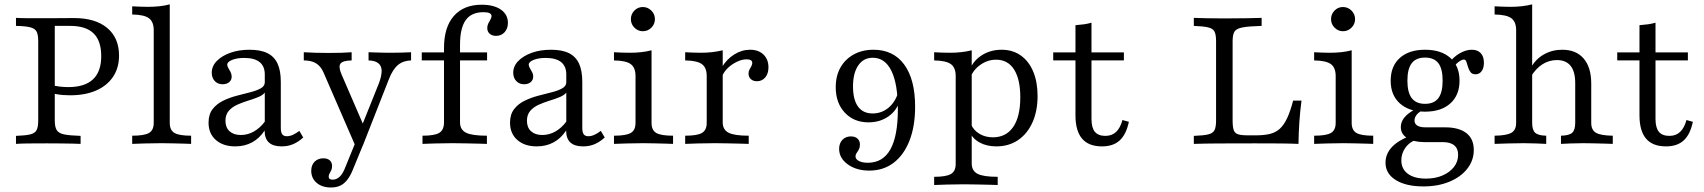

<svg xmlns="http://www.w3.org/2000/svg" viewBox="-20 -652 7721 870"><path d="M52.4 0V-36.3Q96 -37.9 117.3 -43.1Q138.7 -48.4 146 -62.9Q153.2 -77.4 153.2 -105.6V-465.3Q153.2 -494.4 146 -508.5Q138.7 -522.6 117.3 -528.2Q96 -533.9 52.4 -534.7V-571Q64.5 -570.2 82.7 -569.8Q100.8 -569.4 126.2 -569.4Q151.6 -569.4 182.3 -569.4Q228.2 -569.4 263.7 -569.8Q299.2 -570.2 315.3 -570.2Q412.1 -570.2 465.7 -525.4Q519.4 -480.6 519.4 -400Q519.4 -344.4 492.3 -304Q465.3 -263.7 415.7 -241.9Q366.1 -220.2 296.8 -220.2Q281.5 -220.2 266.1 -221.4Q250.8 -222.6 237.5 -225Q224.2 -227.4 213.7 -230.6V-266.9Q230.6 -262.1 250.4 -259.7Q270.2 -257.3 289.5 -257.3Q363.7 -257.3 401.2 -292.3Q438.7 -327.4 438.7 -397.6Q438.7 -466.9 404 -500.8Q369.4 -534.7 297.6 -534.7H228.2V-105.6Q228.2 -77.4 236.7 -62.9Q245.2 -48.4 270.2 -43.1Q295.2 -37.9 345.2 -36.3V0Q332.3 -0.8 310.5 -1.2Q288.7 -1.6 259.3 -2Q229.8 -2.4 192.7 -2.4Q142.7 -2.4 107.7 -2Q72.6 -1.6 52.4 0Z M579 0V-37.1Q633.9 -37.1 655.2 -49.6Q676.6 -62.1 676.6 -95.2V-515.3Q676.6 -553.2 654.8 -569.4Q633.1 -585.5 579 -586.3V-623.4Q596 -622.6 614.1 -621.8Q632.3 -621 650 -621Q678.2 -621 703.2 -623.8Q728.2 -626.6 749.2 -632.3V-95.2Q749.2 -62.1 770.6 -49.6Q791.9 -37.1 846 -37.1V0Q833.9 -0.8 811.7 -1.2Q789.5 -1.6 763.7 -2.4Q737.9 -3.2 712.1 -3.2Q674.2 -3.2 636.3 -2Q598.4 -0.8 579 0Z M1046 11.3Q991.1 11.3 958.1 -17.7Q925 -46.8 925 -96Q925 -133.9 943.5 -157.7Q962.1 -181.5 991.1 -195.6Q1020.2 -209.7 1052.4 -218.1Q1084.7 -226.6 1113.7 -233.9Q1142.7 -241.1 1161.3 -251.6Q1179.8 -262.1 1179.8 -279V-314.5Q1179.8 -351.6 1156.5 -370.6Q1133.1 -389.5 1086.3 -389.5Q1054 -389.5 1031.9 -380.6Q1009.7 -371.8 1009.7 -358.9Q1009.7 -352.4 1014.5 -344Q1019.4 -335.5 1024.6 -325.8Q1029.8 -316.1 1029.8 -304.8Q1029.8 -289.5 1018.5 -279.8Q1007.3 -270.2 988.7 -270.2Q966.9 -270.2 953.2 -284.7Q939.5 -299.2 939.5 -322.6Q939.5 -352.4 962.5 -375.8Q985.5 -399.2 1023.8 -412.9Q1062.1 -426.6 1110.5 -426.6Q1160.5 -426.6 1191.5 -411.3Q1222.6 -396 1237.5 -364.1Q1252.4 -332.3 1252.4 -280.6V-72.6Q1252.4 -52.4 1258.9 -43.5Q1265.3 -34.7 1279.8 -34.7Q1293.5 -34.7 1308.1 -41.5Q1322.6 -48.4 1336.3 -58.9L1354 -29Q1333.1 -9.7 1309.3 0.8Q1285.5 11.3 1255.6 11.3Q1179 11.3 1179 -60.5Q1155.6 -25 1122.2 -6.9Q1088.7 11.3 1046 11.3ZM1071 -40.3Q1102.4 -40.3 1130.2 -56Q1158.1 -71.8 1179.8 -100.8V-232.3Q1170.2 -220.2 1149.2 -211.7Q1128.2 -203.2 1103.2 -195.6Q1078.2 -187.9 1054.8 -177.4Q1031.5 -166.9 1016.5 -149.6Q1001.6 -132.3 1001.6 -104.8Q1001.6 -74.2 1020.2 -57.3Q1038.7 -40.3 1071 -40.3Z M1589.5 7.3 1446 -323.4Q1433.9 -351.6 1412.5 -364.9Q1391.1 -378.2 1356.5 -378.2V-415.3Q1385.5 -413.7 1410.9 -412.9Q1436.3 -412.1 1466.9 -412.1Q1503.2 -412.1 1528.6 -412.9Q1554 -413.7 1573.4 -415.3V-378.2Q1532.3 -377.4 1522.6 -363.3Q1512.9 -349.2 1527.4 -315.3L1630.6 -76.6L1616.9 -75L1696.8 -274.2Q1709.7 -308.9 1709.3 -331.5Q1708.9 -354 1694 -365.7Q1679 -377.4 1650 -378.2V-415.3Q1671.8 -414.5 1687.1 -414.1Q1702.4 -413.7 1717.3 -413.3Q1732.3 -412.9 1750.8 -412.9Q1776.6 -412.9 1800.8 -413.7Q1825 -414.5 1842.7 -415.3V-378.2Q1807.3 -377.4 1783.5 -357.7Q1759.7 -337.9 1742.7 -294.4L1624.2 7.3ZM1479.8 197.6Q1439.5 197.6 1414.9 176.6Q1390.3 155.6 1390.3 121.8Q1390.3 96 1405.6 80.6Q1421 65.3 1445.2 65.3Q1463.7 65.3 1474.2 74.6Q1484.7 83.9 1484.7 100Q1484.7 111.3 1481 119.4Q1477.4 127.4 1473.4 133.9Q1469.4 140.3 1469.4 148.4Q1469.4 162.1 1487.1 162.1Q1504 162.1 1517.7 150Q1531.5 137.9 1541.1 114.5L1593.5 -13.7L1624.2 6.5L1578.2 118.5Q1566.9 146 1552.8 163.7Q1538.7 181.5 1521 189.5Q1503.2 197.6 1479.8 197.6Z M1894.4 0V-37.1Q1950 -37.1 1971 -50.4Q1991.9 -63.7 1991.9 -97.6V-434.7Q1991.9 -529 2036.7 -579.8Q2081.5 -630.6 2162.9 -630.6Q2217.7 -630.6 2249.6 -608.5Q2281.5 -586.3 2281.5 -548.4Q2281.5 -522.6 2266.5 -506Q2251.6 -489.5 2227.4 -489.5Q2209.7 -489.5 2198.8 -499.2Q2187.9 -508.9 2187.9 -525Q2187.9 -536.3 2192.7 -546Q2197.6 -555.6 2202.4 -563.7Q2207.3 -571.8 2207.3 -579Q2207.3 -596.8 2171 -596.8Q2116.1 -596.8 2090.3 -560.9Q2064.5 -525 2064.5 -449.2V-97.6Q2064.5 -64.5 2091.5 -50.8Q2118.5 -37.1 2186.3 -37.1V0Q2171 -0.8 2144.8 -1.2Q2118.5 -1.6 2088.7 -2.4Q2058.9 -3.2 2030.6 -3.2Q1988.7 -3.2 1951.2 -2Q1913.7 -0.8 1894.4 0ZM1891.1 -378.2V-414.5H2187.1V-378.2Z M2412.1 11.3Q2357.3 11.3 2324.2 -17.7Q2291.1 -46.8 2291.1 -96Q2291.1 -133.9 2309.7 -157.7Q2328.2 -181.5 2357.3 -195.6Q2386.3 -209.7 2418.5 -218.1Q2450.8 -226.6 2479.8 -233.9Q2508.9 -241.1 2527.4 -251.6Q2546 -262.1 2546 -279V-314.5Q2546 -351.6 2522.6 -370.6Q2499.2 -389.5 2452.4 -389.5Q2420.2 -389.5 2398 -380.6Q2375.8 -371.8 2375.8 -358.9Q2375.8 -352.4 2380.6 -344Q2385.5 -335.5 2390.7 -325.8Q2396 -316.1 2396 -304.8Q2396 -289.5 2384.7 -279.8Q2373.4 -270.2 2354.8 -270.2Q2333.1 -270.2 2319.4 -284.7Q2305.6 -299.2 2305.6 -322.6Q2305.6 -352.4 2328.6 -375.8Q2351.6 -399.2 2389.9 -412.9Q2428.2 -426.6 2476.6 -426.6Q2526.6 -426.6 2557.7 -411.3Q2588.7 -396 2603.6 -364.1Q2618.5 -332.3 2618.5 -280.6V-72.6Q2618.5 -52.4 2625 -43.5Q2631.5 -34.7 2646 -34.7Q2659.7 -34.7 2674.2 -41.5Q2688.7 -48.4 2702.4 -58.9L2720.2 -29Q2699.2 -9.7 2675.4 0.8Q2651.6 11.3 2621.8 11.3Q2545.2 11.3 2545.2 -60.5Q2521.8 -25 2488.3 -6.9Q2454.8 11.3 2412.1 11.3ZM2437.1 -40.3Q2468.5 -40.3 2496.4 -56Q2524.2 -71.8 2546 -100.8V-232.3Q2536.3 -220.2 2515.3 -211.7Q2494.4 -203.2 2469.4 -195.6Q2444.4 -187.9 2421 -177.4Q2397.6 -166.9 2382.7 -149.6Q2367.7 -132.3 2367.7 -104.8Q2367.7 -74.2 2386.3 -57.3Q2404.8 -40.3 2437.1 -40.3Z M2762.1 0V-37.1Q2816.9 -37.1 2838.3 -49.6Q2859.7 -62.1 2859.7 -95.2V-307.3Q2859.7 -345.2 2838.3 -361.3Q2816.9 -377.4 2762.1 -378.2V-415.3Q2779 -414.5 2796.8 -413.7Q2814.5 -412.9 2833.1 -412.9Q2861.3 -412.9 2886.3 -415.7Q2911.3 -418.5 2932.3 -424.2V-95.2Q2932.3 -62.1 2953.6 -49.6Q2975 -37.1 3029.8 -37.1V0Q3016.9 -0.8 2994.8 -1.2Q2972.6 -1.6 2946.8 -2.4Q2921 -3.2 2896 -3.2Q2858.1 -3.2 2819.8 -2Q2781.5 -0.8 2762.1 0ZM2892.7 -510.5Q2871 -510.5 2854.8 -526.6Q2838.7 -542.7 2838.7 -565.3Q2838.7 -587.9 2854.4 -604Q2870.2 -620.2 2892.7 -620.2Q2915.3 -620.2 2931.5 -604Q2947.6 -587.9 2947.6 -565.3Q2947.6 -542.7 2931.5 -526.6Q2915.3 -510.5 2892.7 -510.5Z M3084.7 0V-37.1Q3140.3 -37.1 3161.3 -50Q3182.3 -62.9 3182.3 -95.2V-307.3Q3182.3 -346 3160.1 -361.7Q3137.9 -377.4 3084.7 -378.2V-415.3Q3101.6 -414.5 3119.4 -413.7Q3137.1 -412.9 3155.6 -412.9Q3208.9 -412.9 3254.8 -424.2V-97.6Q3254.8 -64.5 3281 -50.8Q3307.3 -37.1 3372.6 -37.1V0Q3358.1 -0.8 3332.7 -1.2Q3307.3 -1.6 3277.4 -2.4Q3247.6 -3.2 3219.4 -3.2Q3179 -3.2 3141.5 -2Q3104 -0.8 3084.7 0ZM3409.7 -283.9Q3392.7 -283.9 3382.3 -293.5Q3371.8 -303.2 3371.8 -318.5Q3371.8 -329 3376.2 -337.1Q3380.6 -345.2 3384.7 -352.4Q3388.7 -359.7 3388.7 -366.9Q3388.7 -383.1 3362.9 -383.1Q3342.7 -383.1 3320.2 -372.6Q3297.6 -362.1 3279 -344.8Q3260.5 -327.4 3251.6 -305.6L3249.2 -344.4Q3272.6 -383.9 3306.9 -405.2Q3341.1 -426.6 3379 -426.6Q3416.9 -426.6 3439.5 -404.8Q3462.1 -383.1 3462.1 -346.8Q3462.1 -318.5 3447.6 -301.2Q3433.1 -283.9 3409.7 -283.9Z M3918.5 121Q3860.5 121 3821.4 92.7Q3782.3 64.5 3782.3 22.6Q3782.3 -3.2 3797.2 -18.5Q3812.1 -33.9 3835.5 -33.9Q3854.8 -33.9 3865.7 -23.8Q3876.6 -13.7 3876.6 3.2Q3876.6 15.3 3871.8 24.6Q3866.9 33.9 3861.7 41.1Q3856.5 48.4 3856.5 56.5Q3856.5 69.4 3871.8 77.4Q3887.1 85.5 3912.1 85.5Q3980.6 85.5 4014.5 25Q4048.4 -35.5 4048.4 -156.5Q4048.4 -271 4019.4 -330.6Q3990.3 -390.3 3934.7 -390.3Q3892.7 -390.3 3869 -355.6Q3845.2 -321 3845.2 -260.5Q3845.2 -200.8 3867.7 -169.4Q3890.3 -137.9 3933.9 -137.9Q3975.8 -137.9 4007.3 -164.9Q4038.7 -191.9 4050.8 -237.1L4057.3 -198.4Q4045.2 -152.4 4006.5 -125Q3967.7 -97.6 3915.3 -97.6Q3849.2 -97.6 3808.1 -141.5Q3766.9 -185.5 3766.9 -256.5Q3766.9 -308.1 3788.3 -346Q3809.7 -383.9 3848.4 -405.2Q3887.1 -426.6 3937.9 -426.6Q4028.2 -426.6 4077.4 -359.3Q4126.6 -291.9 4126.6 -168.5Q4126.6 -79.8 4101.2 -14.9Q4075.8 50 4029.4 85.5Q3983.1 121 3918.5 121Z M4212.9 186.3V149.2Q4267.7 149.2 4289.1 136.3Q4310.5 123.4 4310.5 91.1V-307.3Q4310.5 -346 4288.3 -361.7Q4266.1 -377.4 4212.9 -378.2V-415.3Q4229 -414.5 4246.8 -413.7Q4264.5 -412.9 4283.9 -412.9Q4339.5 -412.9 4383.1 -424.2V88.7Q4383.1 121.8 4409.3 135.5Q4435.5 149.2 4500.8 149.2V186.3Q4486.3 185.5 4460.9 185.1Q4435.5 184.7 4405.6 183.9Q4375.8 183.1 4347.6 183.1Q4307.3 183.1 4269.8 184.3Q4232.3 185.5 4212.9 186.3ZM4494.4 11.3Q4450.8 11.3 4418.5 -6.5Q4386.3 -24.2 4374.2 -54.8L4380.6 -87.1Q4392.7 -60.5 4419 -45.2Q4445.2 -29.8 4479 -29.8Q4538.7 -29.8 4571 -76.6Q4603.2 -123.4 4603.2 -211.3Q4603.2 -292.7 4575 -337.1Q4546.8 -381.5 4493.5 -381.5Q4455.6 -381.5 4422.6 -358.5Q4389.5 -335.5 4376.6 -299.2L4371.8 -326.6Q4383.9 -371 4424.6 -398.8Q4465.3 -426.6 4518.5 -426.6Q4568.5 -426.6 4605.2 -400.8Q4641.9 -375 4661.7 -327.8Q4681.5 -280.6 4681.5 -216.9Q4681.5 -148.4 4658.1 -96.8Q4634.7 -45.2 4592.7 -16.9Q4550.8 11.3 4494.4 11.3Z M4973.4 11.3Q4912.9 11.3 4883.1 -23.8Q4853.2 -58.9 4853.2 -129.8V-378.2H4752.4V-414.5H4853.2V-537.9Q4874.2 -539.5 4891.9 -541.9Q4909.7 -544.4 4925.8 -549.2V-414.5H5072.6V-378.2H4925.8V-112.9Q4925.8 -73.4 4941.1 -54.8Q4956.5 -36.3 4988.7 -36.3Q5018.5 -36.3 5037.5 -54.4Q5056.5 -72.6 5066.1 -108.1L5095.2 -100Q5083.1 -42.7 5053.6 -15.7Q5024.2 11.3 4973.4 11.3Z M5389.5 0V-36.3Q5433.9 -37.9 5455.2 -43.1Q5476.6 -48.4 5483.5 -62.9Q5490.3 -77.4 5490.3 -105.6V-465.3Q5490.3 -494.4 5483.5 -508.5Q5476.6 -522.6 5454.8 -527.8Q5433.1 -533.1 5389.5 -534.7V-571Q5411.3 -570.2 5446.4 -569.4Q5481.5 -568.5 5528.2 -568.5Q5586.3 -568.5 5629.4 -569.4Q5672.6 -570.2 5696.8 -571V-534.7Q5638.7 -533.1 5610.5 -527.8Q5582.3 -522.6 5573.8 -508.9Q5565.3 -495.2 5565.3 -465.3V-105.6Q5565.3 -77.4 5570.2 -62.9Q5575 -48.4 5589.9 -43.5Q5604.8 -38.7 5636.3 -38.7H5669.4Q5708.1 -38.7 5734.3 -45.2Q5760.5 -51.6 5779 -68.5Q5797.6 -85.5 5812.1 -116.1Q5826.6 -146.8 5839.5 -196H5877.4Q5871 -146.8 5867.7 -98.8Q5864.5 -50.8 5863.7 0Q5829 -1.6 5781 -2Q5733.1 -2.4 5666.9 -2.4Q5574.2 -2.4 5504 -2Q5433.9 -1.6 5389.5 0Z M5934.7 0V-37.1Q5989.5 -37.1 6010.9 -49.6Q6032.3 -62.1 6032.3 -95.2V-307.3Q6032.3 -345.2 6010.9 -361.3Q5989.5 -377.4 5934.7 -378.2V-415.3Q5951.6 -414.5 5969.4 -413.7Q5987.1 -412.9 6005.6 -412.9Q6033.9 -412.9 6058.9 -415.7Q6083.9 -418.5 6104.8 -424.2V-95.2Q6104.8 -62.1 6126.2 -49.6Q6147.6 -37.1 6202.4 -37.1V0Q6189.5 -0.8 6167.3 -1.2Q6145.2 -1.6 6119.4 -2.4Q6093.5 -3.2 6068.5 -3.2Q6030.6 -3.2 5992.3 -2Q5954 -0.8 5934.7 0ZM6065.3 -510.5Q6043.5 -510.5 6027.4 -526.6Q6011.3 -542.7 6011.3 -565.3Q6011.3 -587.9 6027 -604Q6042.7 -620.2 6065.3 -620.2Q6087.9 -620.2 6104 -604Q6120.2 -587.9 6120.2 -565.3Q6120.2 -542.7 6104 -526.6Q6087.9 -510.5 6065.3 -510.5Z M6429.8 192.7Q6350.8 192.7 6304.4 163.7Q6258.1 134.7 6258.1 85.5Q6258.1 46.8 6285.1 16.5Q6312.1 -13.7 6365.3 -34.7L6391.9 -16.9Q6363.7 -5.6 6346.8 19.4Q6329.8 44.4 6329.8 74.2Q6329.8 113.7 6359.3 135.5Q6388.7 157.3 6441.1 157.3Q6483.9 157.3 6516.5 143.1Q6549.2 129 6568.1 104.8Q6587.1 80.6 6587.1 49.2Q6587.1 21 6569.4 6.5Q6551.6 -8.1 6516.9 -8.1H6433.9Q6385.5 -8.1 6356.5 -26.2Q6327.4 -44.4 6327.4 -75.8Q6327.4 -99.2 6343.1 -119Q6358.9 -138.7 6390.3 -155.6L6422.6 -150.8Q6405.6 -141.1 6397.6 -129.8Q6389.5 -118.5 6389.5 -105.6Q6389.5 -91.1 6402 -83.1Q6414.5 -75 6438.7 -75H6528.2Q6591.1 -75 6624.6 -48.8Q6658.1 -22.6 6658.1 27.4Q6658.1 75 6628.6 112.5Q6599.2 150 6547.6 171.4Q6496 192.7 6429.8 192.7ZM6437.1 -146Q6364.5 -146 6323 -183.5Q6281.5 -221 6281.5 -286.3Q6281.5 -352.4 6323 -389.5Q6364.5 -426.6 6437.1 -426.6Q6510.5 -426.6 6552 -389.5Q6593.5 -352.4 6593.5 -286.3Q6593.5 -221 6552 -183.5Q6510.5 -146 6437.1 -146ZM6437.1 -181.5Q6478.2 -181.5 6497.6 -207.3Q6516.9 -233.1 6516.9 -286.3Q6516.9 -340.3 6497.6 -365.7Q6478.2 -391.1 6437.1 -391.1Q6396.8 -391.1 6377 -365.7Q6357.3 -340.3 6357.3 -286.3Q6357.3 -233.1 6377 -207.3Q6396.8 -181.5 6437.1 -181.5ZM6666.1 -315.3Q6650.8 -315.3 6643.1 -325.4Q6635.5 -335.5 6631.9 -348.8Q6628.2 -362.1 6624.6 -372.2Q6621 -382.3 6612.9 -382.3Q6607.3 -382.3 6598.4 -377.4Q6589.5 -372.6 6580.2 -363.7Q6571 -354.8 6562.9 -343.5L6547.6 -367.7Q6564.5 -392.7 6593.1 -409.7Q6621.8 -426.6 6649.2 -426.6Q6675 -426.6 6689.5 -411.3Q6704 -396 6704 -367.7Q6704 -343.5 6693.5 -329.4Q6683.1 -315.3 6666.1 -315.3Z M7053.2 0V-37.1Q7090.3 -37.9 7104 -50.4Q7117.7 -62.9 7117.7 -95.2V-275.8Q7117.7 -327.4 7096.8 -353.6Q7075.8 -379.8 7034.7 -379.8Q6999.2 -379.8 6969.4 -360.9Q6939.5 -341.9 6916.9 -304.8L6917.7 -346Q6937.9 -383.9 6975.4 -405.2Q7012.9 -426.6 7058.9 -426.6Q7121.8 -426.6 7156 -386.7Q7190.3 -346.8 7190.3 -273.4V-95.2Q7190.3 -62.9 7211.7 -50.4Q7233.1 -37.9 7287.9 -37.1V0Q7275 -0.8 7252.8 -1.2Q7230.6 -1.6 7204.8 -2.4Q7179 -3.2 7154.8 -3.2Q7125 -3.2 7096.4 -2Q7067.7 -0.8 7053.2 0ZM6752.4 0V-37.1Q6807.3 -37.9 6828.6 -50.4Q6850 -62.9 6850 -95.2V-515.3Q6850 -553.2 6828.2 -569.4Q6806.5 -585.5 6752.4 -586.3V-623.4Q6769.4 -622.6 6787.5 -621.8Q6805.6 -621 6823.4 -621Q6850.8 -621 6875.8 -623.8Q6900.8 -626.6 6922.6 -632.3V-95.2Q6922.6 -62.9 6936.3 -50.4Q6950 -37.9 6986.3 -37.1V0Q6970.2 -0.8 6941.9 -2Q6913.7 -3.2 6884.7 -3.2Q6850 -3.2 6812.5 -2Q6775 -0.8 6752.4 0Z M7529 11.3Q7468.5 11.3 7438.7 -23.8Q7408.9 -58.9 7408.9 -129.8V-378.2H7308.1V-414.5H7408.9V-537.9Q7429.8 -539.5 7447.6 -541.9Q7465.3 -544.4 7481.5 -549.2V-414.5H7628.2V-378.2H7481.5V-112.9Q7481.5 -73.4 7496.8 -54.8Q7512.1 -36.3 7544.4 -36.3Q7574.2 -36.3 7593.1 -54.4Q7612.1 -72.6 7621.8 -108.1L7650.8 -100Q7638.7 -42.7 7609.3 -15.7Q7579.8 11.3 7529 11.3Z"/></svg>

Font: Playfair 9pt Light
Style: Regular
Weight: 300
Designer: Claus Eggers Sørensen
Foundry: Claus Eggers Sørensen
Version: Version 2.001;gftools[0.9.30]